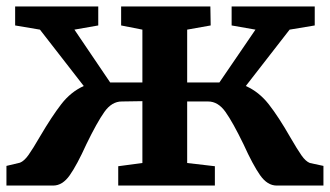

<svg xmlns="http://www.w3.org/2000/svg" viewBox="-22 -576 1024 596"><path d="M879 -150Q901 -112 914 -93.5Q927 -75 940 -70L982 -61V0H837Q808 0 785.5 -32Q763 -64 734 -128Q701 -196 678 -228.5Q655 -261 624 -261H559V-70L645 -60V0H345V-60L420 -70V-262L356 -261Q325 -261 302 -228.5Q279 -196 246 -128Q217 -64 194.5 -32Q172 0 143 0H-2V-61L40 -71Q53 -76 66.5 -95Q80 -114 102 -152Q139 -215 168.5 -253Q198 -291 238 -309L102 -484L25 -497V-556H283V-497L209 -484L320 -320H420V-484L354 -497V-556H631L632 -497L559 -484V-320H659L771 -484L697 -497V-556H955V-497L877 -484L741 -309Q782 -291 812.5 -252Q843 -213 879 -150Z"/></svg>

Font: Koeln Type Serif
Style: Bold
Weight: 700
Designer: Eben Sorkin
Foundry: Eben Sorkin
Version: Version 2.002